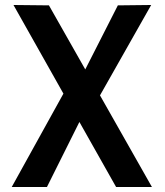

<svg xmlns="http://www.w3.org/2000/svg" viewBox="-20 -750 660 769"><path d="M34 -730 234 -375 27 -1H168L298 -261.5L445 -1H588.5L380.5 -368L585.5 -730L452 -728.5L321.5 -472L176 -728.5Z"/></svg>

Font: Monaspace Argon SemiBold
Style: Regular
Weight: 600
Designer: Riley Cran & the Lettermatic Team
Foundry: Lettermatic
Version: Version 1.000 (Monaspace Argon)